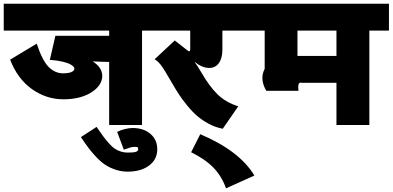

<svg xmlns="http://www.w3.org/2000/svg" viewBox="-63 -665 2104 1029"><path d="M-43 -645H803.2V-501H698.2V4.9H522V-333Q518.1 -333 484.9 -334Q451.7 -335 434.1 -335.9Q487.3 -301.8 484.9 -253.9Q482.4 -209 434.1 -174.8Q373.5 -132.8 276.9 -132.8Q185.1 -132.8 107.9 -187.7Q30.8 -242.7 -8.8 -345.2L133.8 -431.2Q163.1 -341.8 197 -306.9Q231 -272 275.9 -272Q321.3 -272 333 -289.1Q342.8 -303.7 316.4 -318.8Q281.7 -338.4 204.1 -344.2L233.9 -473.1H522V-501H-43Z M370.6 69.8 454.6 15.1Q477.1 47.9 490.7 66.2Q504.4 84.5 521.5 103.8Q538.6 123 552.5 132.1Q566.4 141.1 584 147Q601.6 152.8 621.6 152.8Q653.3 152.8 665.5 148.7Q677.7 144.5 677.7 134.8Q677.7 126 674.3 124Q670.9 122.1 654.8 122.1Q640.1 122.1 600.6 137.2L564.9 42Q581.5 32.7 605.5 26.9Q629.4 21 647.9 21Q706.1 21 742.9 52.2Q779.8 83.5 779.8 134.8Q779.8 189.9 735.8 222.4Q691.9 254.9 621.6 254.9Q587.4 254.9 556.2 244.4Q524.9 233.9 501.5 218.5Q478 203.1 453.1 176.8Q428.2 150.4 411.1 127.4Q394 104.5 370.6 69.8Z M716.8 -645H1252.9V-501H1128.9V-399.9Q1128.9 -352.5 1109.9 -326.7Q1090.8 -300.8 1058.6 -300.8Q1020.5 -300.8 979 -334Q995.6 -312.5 1013.7 -280.8Q1058.1 -203.1 1102.5 -159.7Q1147 -116.2 1213.9 -95.2L1130.9 24.9Q1092.8 18.1 1056.6 -1.2Q1020.5 -20.5 993.4 -43.9Q966.3 -67.4 939.7 -100.1Q913.1 -132.8 895.5 -159.9Q877.9 -187 858.9 -220.2Q814.9 -297.4 797.4 -318.8Q780.8 -339.4 765.6 -347.2L873.5 -448.2L943.8 -393.1Q949.7 -389.2 952.6 -390.6Q955.6 -392.1 956.1 -396L956.5 -399.9V-501H716.8Z M1300.3 275.9 1148.4 344.2Q1124.5 278.3 1080.6 233.2Q1036.6 188 961.4 150.9L1010.3 54.2Q1221.2 143.6 1300.3 275.9Z M1740.2 4.9V-221.2H1553.2Q1552.7 -221.2 1551.8 -221.7Q1537.6 -225.1 1535.6 -205.6Q1534.7 -194.8 1536.6 -178.2H1364.3Q1327.1 -241.2 1355.5 -295.9V-501H1250.5V-645H2021.5V-501H1916.5V4.9ZM1531.2 -365.2H1740.2V-501H1531.2Z"/></svg>

Font: LT Superior Black
Style: Regular
Weight: 900
Designer: Daniel Lyons
Foundry: LyonsType
Version: Version 2.005